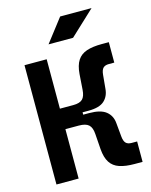

<svg xmlns="http://www.w3.org/2000/svg" viewBox="-132 -991 850 1078"><g transform="rotate(-15 293.0 -452.0)"><path d="M261.2 -353.5 266.6 -406.2Q304.2 -406.2 320.6 -422.1Q336.9 -438 339.4 -475.6L345.7 -565.4Q349.6 -615.7 368.2 -644Q386.7 -672.4 421.6 -684.1Q456.5 -695.8 509.3 -695.8H550.8V-577.1H519Q496.6 -577.1 485.6 -565.7Q474.6 -554.2 472.2 -526.4L464.8 -448.2Q461.4 -404.8 433.1 -379.2Q404.8 -353.5 341.3 -353.5ZM60.1 0V-693.4H189V0ZM144 -287.1V-406.2H306.6V-287.1ZM514.2 2.4Q461.4 2.4 426.5 -9.3Q391.6 -21 373 -49.6Q354.5 -78.1 350.6 -127.9L344.2 -217.8Q341.8 -254.9 324.5 -271Q307.1 -287.1 266.6 -287.1L261.2 -339.8H341.3Q407.7 -339.8 439.2 -314.5Q470.7 -289.1 474.1 -245.1L481.4 -167Q483.9 -139.2 494.9 -127.7Q505.9 -116.2 528.3 -116.2H560.1V2.4ZM220.7 -771.5 324.2 -905.8H506.8L363.3 -771.5Z"/></g></svg>

Font: Cascadia Mono PL
Style: Regular
Weight: 400
Monospace: yes
Designer: Aaron Bell
Foundry: Saja Typeworks
Version: Version 2102.003